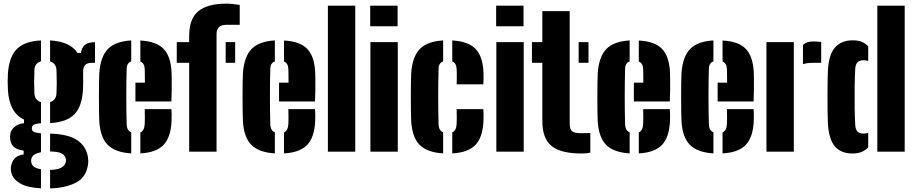

<svg xmlns="http://www.w3.org/2000/svg" viewBox="-20 -831 5018 1052"><path d="M204.5 201Q127.5 196.5 89.2 173.2Q51 150 42.5 117Q37.5 97.5 40.5 79Q44.5 56.5 58.8 38.8Q73 21 109.5 15V-6Q44 -13.5 36.5 -64Q35 -76 35 -81.2Q35 -86.5 36.5 -97Q39.5 -118 58.8 -135.2Q78 -152.5 111.5 -156V-176Q31 -213.5 23.5 -337Q20.5 -390.5 23.5 -430Q30.5 -521 73 -563Q115.5 -605 204.5 -609.5V-495Q170 -485 168.5 -448Q165.5 -376.5 168.5 -319Q171 -281.5 204.5 -271.5V-155.5Q175 -153.5 164.8 -147.2Q154.5 -141 154.5 -129V-126Q154.5 -114.5 165 -108.8Q175.5 -103 204.5 -100.5V3Q162 11.5 153.5 34Q147.5 50 153.5 66Q162 89.5 204.5 96.5ZM254.5 -156.5V-271.5Q287 -281.5 289.5 -319Q292.5 -376.5 289.5 -448Q287 -484.5 254.5 -494.5V-609.5Q364 -603.5 404.5 -541H423.5Q428 -572 446 -585.8Q464 -599.5 500.5 -600V-487H485.5Q458.5 -487 447 -475.5Q435.5 -464 435.5 -437V-408Q435.5 -390 435.8 -373Q436 -356 434.5 -337Q429 -246.5 386.8 -204Q344.5 -161.5 254.5 -156.5ZM254.5 201.5V100Q292.5 99 312 89.5Q331.5 80 338.5 63Q345.5 47.5 337.5 30Q331 14.5 311.8 7Q292.5 -0.5 254.5 -1V-99Q353 -96 401.5 -64.2Q450 -32.5 461.5 27Q463 35 463.5 47.8Q464 60.5 461.5 75Q450.5 143 393.5 171Q336.5 199 254.5 201.5Z M524 -168Q523 -185 522.5 -220.2Q522 -255.5 522 -297Q522 -338.5 522.5 -375Q523 -411.5 524 -430Q530.5 -520.5 571.2 -562.5Q612 -604.5 699 -609.5V-494.5Q674.5 -486.5 674 -453Q672 -382 672 -302Q672 -222 674 -152Q674.5 -115.5 699 -106V9.5Q611 4 570 -37.5Q529 -79 524 -168ZM722 -275V-378H774Q774 -405 773.5 -426.8Q773 -448.5 773 -453Q771.5 -485 749 -494V-609Q836 -604.5 875.8 -563.8Q915.5 -523 920 -436Q920.5 -425 920.8 -397.2Q921 -369.5 920.8 -336.2Q920.5 -303 919 -275ZM749 9.5V-105.5Q771 -114.5 773 -152Q774.5 -177.5 773 -233H919Q920 -228 920.5 -206.2Q921 -184.5 920 -168Q916 -78.5 875.8 -36.8Q835.5 5 749 9.5Z M948.5 -487V-600H1016.5V-633Q1016.5 -728.5 1066.8 -769.8Q1117 -811 1220.5 -811Q1238 -811 1256.8 -809Q1275.5 -807 1293.5 -804V-695H1220.5Q1166.5 -695 1166.5 -645V0H1016.5V-487ZM1216.5 -487V-600H1268.5V-487Z M1311 -168Q1310 -185 1309.5 -220.2Q1309 -255.5 1309 -297Q1309 -338.5 1309.5 -375Q1310 -411.5 1311 -430Q1317.5 -520.5 1358.2 -562.5Q1399 -604.5 1486 -609.5V-494.5Q1461.5 -486.5 1461 -453Q1459 -382 1459 -302Q1459 -222 1461 -152Q1461.5 -115.5 1486 -106V9.5Q1398 4 1357 -37.5Q1316 -79 1311 -168ZM1509 -275V-378H1561Q1561 -405 1560.5 -426.8Q1560 -448.5 1560 -453Q1558.5 -485 1536 -494V-609Q1623 -604.5 1662.8 -563.8Q1702.5 -523 1707 -436Q1707.5 -425 1707.8 -397.2Q1708 -369.5 1707.8 -336.2Q1707.5 -303 1706 -275ZM1536 9.5V-105.5Q1558 -114.5 1560 -152Q1561.5 -177.5 1560 -233H1706Q1707 -228 1707.5 -206.2Q1708 -184.5 1707 -168Q1703 -78.5 1662.8 -36.8Q1622.5 5 1536 9.5Z M1776.5 0V-800H1926.5V0Z M2008.5 -687V-800H2158.5V-687ZM2009.5 0V-600H2159.5V0Z M2233 -168Q2232 -185 2231.5 -220.2Q2231 -255.5 2231 -297Q2231 -338.5 2231.5 -375Q2232 -411.5 2233 -430Q2239.5 -520.5 2280.2 -562.5Q2321 -604.5 2408 -609.5V-494.5Q2383.5 -486.5 2383 -453Q2381 -382 2381 -302Q2381 -222 2383 -152Q2383.5 -115.5 2408 -106V9.5Q2320 4 2279 -37.5Q2238 -79 2233 -168ZM2482 -369Q2482.5 -378 2482.8 -395.2Q2483 -412.5 2482.8 -429.2Q2482.5 -446 2482 -453Q2480 -486.5 2458 -494V-609.5Q2545 -604.5 2585 -563.8Q2625 -523 2629 -436Q2630 -419.5 2629.5 -397Q2629 -374.5 2628 -369ZM2458 9.5V-105.5Q2480 -114.5 2482 -152Q2483.5 -177.5 2482 -233H2628Q2629 -228 2629.5 -206.2Q2630 -184.5 2629 -168Q2625 -78.5 2584.8 -36.8Q2544.5 5 2458 9.5Z M2698.5 -687V-800H2848.5V-687ZM2699.5 0V-600H2849.5V0Z M2894.5 -487V-600H2951.5V-770H3101.5V-151Q3101.5 -124 3114.2 -112.5Q3127 -101 3166.5 -101Q3178 -101 3189.2 -101.5Q3200.5 -102 3214.5 -102V5Q3204 8 3192 9Q3180 10 3166.5 10Q3052 10 3001.8 -31.5Q2951.5 -73 2951.5 -168V-487ZM3150.5 -487V-600H3204.5V-487Z M3255 -168Q3254 -185 3253.5 -220.2Q3253 -255.5 3253 -297Q3253 -338.5 3253.5 -375Q3254 -411.5 3255 -430Q3261.5 -520.5 3302.2 -562.5Q3343 -604.5 3430 -609.5V-494.5Q3405.5 -486.5 3405 -453Q3403 -382 3403 -302Q3403 -222 3405 -152Q3405.5 -115.5 3430 -106V9.5Q3342 4 3301 -37.5Q3260 -79 3255 -168ZM3453 -275V-378H3505Q3505 -405 3504.5 -426.8Q3504 -448.5 3504 -453Q3502.5 -485 3480 -494V-609Q3567 -604.5 3606.8 -563.8Q3646.5 -523 3651 -436Q3651.5 -425 3651.8 -397.2Q3652 -369.5 3651.8 -336.2Q3651.5 -303 3650 -275ZM3480 9.5V-105.5Q3502 -114.5 3504 -152Q3505.5 -177.5 3504 -233H3650Q3651 -228 3651.5 -206.2Q3652 -184.5 3651 -168Q3647 -78.5 3606.8 -36.8Q3566.5 5 3480 9.5Z M3714 -168Q3713 -185 3712.5 -220.2Q3712 -255.5 3712 -297Q3712 -338.5 3712.5 -375Q3713 -411.5 3714 -430Q3720.5 -520.5 3761.2 -562.5Q3802 -604.5 3889 -609.5V-494.5Q3864.5 -486.5 3864 -453Q3862 -382 3862 -302Q3862 -222 3864 -152Q3864.5 -115.5 3889 -106V9.5Q3801 4 3760 -37.5Q3719 -79 3714 -168ZM3912 -275V-378H3964Q3964 -405 3963.5 -426.8Q3963 -448.5 3963 -453Q3961.5 -485 3939 -494V-609Q4026 -604.5 4065.8 -563.8Q4105.5 -523 4110 -436Q4110.5 -425 4110.8 -397.2Q4111 -369.5 4110.8 -336.2Q4110.5 -303 4109 -275ZM3939 9.5V-105.5Q3961 -114.5 3963 -152Q3964.5 -177.5 3963 -233H4109Q4110 -228 4110.5 -206.2Q4111 -184.5 4110 -168Q4106 -78.5 4065.8 -36.8Q4025.5 5 3939 9.5Z M4379.5 -479.5V-585Q4399 -604 4436.5 -604Q4449.5 -604 4461.5 -603Q4473.5 -602 4479.5 -601V-487H4438.5Q4402 -487 4379.5 -479.5ZM4179.5 0V-600H4329.5V0Z M4787 0V-800H4937V0ZM4516 -159Q4515 -182.5 4514.5 -220.2Q4514 -258 4514 -300Q4514 -342 4514.5 -379.8Q4515 -417.5 4516 -441Q4520.5 -532 4555.2 -571Q4590 -610 4652 -610Q4683 -610 4702.8 -601.5Q4722.5 -593 4737 -577V-497Q4723.5 -501 4712 -501Q4689 -501 4678.2 -489.5Q4667.5 -478 4666 -454Q4663.5 -410.5 4662.8 -353.5Q4662 -296.5 4662.8 -240.8Q4663.5 -185 4666 -146Q4667.5 -122 4678.2 -110.5Q4689 -99 4712 -99Q4723.5 -99 4737 -103V-23.5Q4721.5 -7.5 4701.2 1.2Q4681 10 4650 10Q4588 10 4554.2 -29.2Q4520.5 -68.5 4516 -159Z"/></svg>

Font: Big Shoulders Stencil Display Black
Style: Regular
Weight: 900
Designer: Patric King
Foundry: XO Type Co
Version: Version 1.000